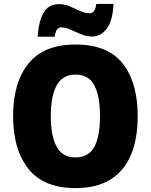

<svg xmlns="http://www.w3.org/2000/svg" viewBox="-20 -953 772 983"><path d="M685 -358Q685 -244 651 -161.5Q617 -79 546.5 -34.5Q476 10 366 10Q204 10 125.5 -88.5Q47 -187 47 -359Q47 -530 125.5 -627.5Q204 -725 367 -725Q532 -725 608.5 -627.5Q685 -530 685 -358ZM240 -358Q240 -257 270 -202Q300 -147 366 -147Q434 -147 463 -201Q492 -255 492 -358Q492 -461 463 -516Q434 -571 367 -571Q300 -571 270 -515.5Q240 -460 240 -358ZM173 -765Q177 -840 202 -886Q227 -932 284 -932Q310 -932 337 -920.5Q364 -909 390 -897Q416 -885 441 -885Q451 -885 460 -895Q469 -905 473 -933H561Q557 -846 526.5 -806Q496 -766 451 -766Q423 -766 394.5 -778Q366 -790 340 -801.5Q314 -813 292 -813Q284 -813 274 -804Q264 -795 260 -765Z"/></svg>

Font: Noto Sans Lao UI SemCond Blk
Style: Regular
Weight: 900
Width: 4
Designer: Monotype Design Team
Foundry: Monotype Imaging Inc.
Version: Version 2.000; ttfautohint (v1.8.4.7-5d5b)